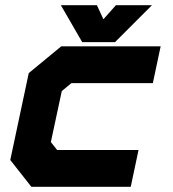

<svg xmlns="http://www.w3.org/2000/svg" viewBox="-20 -718 665 738"><path d="M100.5 0 19.5 -103 90.5 -437 215.5 -540H597.5L567.5 -398.5H254.5L217.5 -368L175.5 -172L199.5 -141.5H512.5L482.5 0ZM155 -70.5H434H155L98.5 -139L155 -404.5L236 -470H519H236L155 -404.5L98.5 -139ZM296 -556 214 -698H352.5L377.5 -644L425.5 -698H564L422 -556ZM337.5 -595H394.5L449.5 -653L394.5 -595H337.5L307.5 -653Z"/></svg>

Font: Tourney Thin Black
Style: Italic
Weight: 900
Italic angle: -12°
Version: Version 1.015